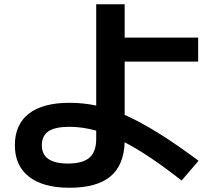

<svg xmlns="http://www.w3.org/2000/svg" viewBox="-20 -827 1040 904"><path d="M50 -143Q50 -241 116 -292Q182 -343 307 -343Q372 -343 433 -330V-807H567V-650H913V-537H567V-286Q707 -225 915 -70L835 23Q678 -100 567 -157Q563 -48 499 4.5Q435 57 307 57Q183 57 116.5 5Q50 -47 50 -143ZM300 -57Q370 -57 401.5 -85Q433 -113 433 -173V-212Q367 -230 307 -230Q240 -230 208.5 -209Q177 -188 177 -143Q177 -57 300 -57Z"/></svg>

Font: Enso
Style: Bold
Weight: 700
Designer: Coji Morishita
Foundry: UNDERFOREST DESIGN
Version: Version 1.000